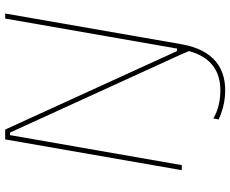

<svg xmlns="http://www.w3.org/2000/svg" viewBox="-96 -644 912 761"><g transform="rotate(-90 360.5 -264.0)"><path d="M66 0H86L205 -681H215L526 0L538 29C513 120 452 160 360 152C326 149 296 140 271 125L267 146C294 159 325 168 358 171C471 181 543 124 565 0L687 -700H667L548 -19H538L227 -700H188Z"/></g></svg>

Font: Fixel Display Thin
Style: Italic
Weight: 100
Italic angle: -10°
Designer: AlfaBravo + MacPaw
Foundry: Kyrylo Tkachov, Marchela Mozhyna, Serhii Makarenko, Maria Weinstein, Zakhar Kryvoshyya
Version: Version 1.210;Glyphs 3.2 (3217)